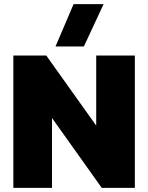

<svg xmlns="http://www.w3.org/2000/svg" viewBox="-20 -914 721 934"><path d="M338 -894H484L388 -688H250ZM45 -644H205L448 -303V-644H636V0H475L233 -340V0H45Z"/></svg>

Font: Kanit Bold
Style: Regular
Weight: 700
Designer: Katatrad Team
Foundry: CadsonDemak
Version: Version 1.000